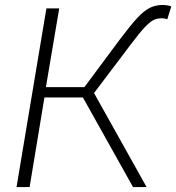

<svg xmlns="http://www.w3.org/2000/svg" viewBox="-20 -758 714 778"><path d="M168 -724H220L166 -405H322L467 -600Q510 -657 537 -686Q564 -715 587.5 -726.5Q611 -738 641 -738Q647 -738 657 -736.5Q667 -735 674 -732L658 -680Q646 -684 637 -684Q617 -684 602.5 -677Q588 -670 567 -648Q546 -626 510 -578L361 -381L574 0H519L316 -363H160L100 0H47Z"/></svg>

Font: Nebula Sans Light
Style: Regular
Weight: 300
Italic angle: -9°
Designer: Paul D. Hunt for Adobe (as Source Sans)
Foundry: Nebula Entertainment & Broadcasting LLC
Version: Version 1.010